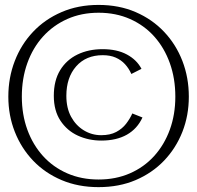

<svg xmlns="http://www.w3.org/2000/svg" viewBox="-20 -754 802 781"><path d="M380.8 7.2Q298.2 7.2 230.6 -21.4Q163 -50 114.7 -100.6Q66.4 -151.3 40.2 -217.9Q13.9 -284.5 13.9 -360.8Q13.9 -438.2 40.1 -505.9Q66.2 -573.6 114.5 -624.6Q162.8 -675.7 230.4 -704.8Q297.9 -734 380.8 -734Q464.4 -734 531.8 -704.8Q599.2 -675.7 647.5 -624.6Q695.8 -573.6 722 -505.9Q748.1 -438.2 748.1 -360.8Q748.1 -284.5 722 -217.9Q695.8 -151.3 647.4 -100.6Q598.9 -50 531.7 -21.4Q464.5 7.2 380.8 7.2ZM381 -23.8Q451.1 -23.8 508.5 -48.9Q565.9 -73.9 607.2 -119.5Q648.4 -165.1 670.8 -226.6Q693.2 -288.1 693.2 -360.9Q693.2 -434.7 670.9 -497Q648.6 -559.4 607.7 -605.2Q566.8 -651 509.1 -676.6Q451.5 -702.2 381.2 -702.2Q310.9 -702.2 253.6 -676.6Q196.3 -651 154.8 -605.2Q113.4 -559.4 91.1 -497Q68.8 -434.7 68.8 -360.9Q68.8 -288.1 91.2 -226.6Q113.6 -165.1 154.8 -119.5Q196.1 -73.9 253.5 -48.9Q310.9 -23.8 381 -23.8ZM392 -182.2Q340.6 -182.2 296.7 -202.3Q252.8 -222.4 225.8 -263.2Q198.9 -304 198.9 -364.2Q198.9 -426.2 224.6 -468.4Q250.4 -510.6 295.3 -532.3Q340.2 -554 397.4 -554Q456.2 -554 496.4 -532.2Q536.5 -510.5 555.5 -474L514.3 -453.1Q504 -476.1 488.4 -493Q472.9 -509.9 450.7 -519.7Q428.5 -529.5 397.8 -529.5Q329.8 -529.5 289.8 -484.1Q249.9 -438.7 249.9 -364.2Q249.9 -314.5 269.2 -279Q288.6 -243.5 321 -223.8Q353.4 -204.1 391.6 -204.1Q428.1 -204.1 452.7 -217.2Q477.3 -230.3 493 -250.7Q508.7 -271.1 518.2 -292.5L559.5 -276.1Q538.5 -230.3 496.2 -206.2Q453.8 -182.2 392 -182.2Z"/></svg>

Font: Panamera Thin
Style: Regular
Weight: 100
Designer: Bastien Sozeau
Foundry: NBR — Bastien Sozeau
Version: Version 3.003;gftools[0.9.33]